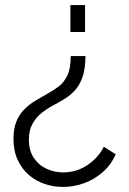

<svg xmlns="http://www.w3.org/2000/svg" viewBox="-20 -526 509 759"><path d="M317.8 -304.4Q317.8 -260.2 308.4 -228.4Q299 -196.6 280.7 -174.1Q262.4 -151.6 233.2 -133.6Q213.4 -121.6 189.3 -108.9Q165.2 -96.2 143.6 -78.7Q121.9 -61.2 108.1 -35.9Q94.2 -10.5 94.2 26.2Q94.2 69.1 113.6 98Q133 127 164.3 141.3Q195.6 155.6 229.9 155.6Q265.6 155.6 296.8 142.2Q327.9 128.7 352.2 105.5Q376.4 82.4 390.5 54.1L437.5 84Q419.5 125 386.7 154Q353.9 183 313 198Q272.2 213 228.8 213Q192.1 213 157.1 201.4Q122.2 189.7 94.3 165.9Q66.4 142 49.9 106.3Q33.3 70.6 33.3 22.5Q33.3 -17.6 44.6 -45.3Q55.9 -73.1 75.2 -92.8Q94.5 -112.5 118.8 -127.2Q143.1 -141.9 168.7 -156.2Q192.8 -169.6 213.2 -185.2Q233.6 -200.9 246.6 -228.4Q259.6 -256 259.6 -304.4ZM316.3 -506V-399.4H258.2V-506Z"/></svg>

Font: Raleway Thin
Style: Regular
Weight: 100
Designer: Matt McInerney, Pablo Impallari, Rodrigo Fuenzalida
Foundry: Matt McInerney, Pablo Impallari, Rodrigo Fuenzalida
Version: Version 4.026